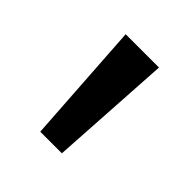

<svg xmlns="http://www.w3.org/2000/svg" viewBox="-90 -777 383 383"><g transform="rotate(45 102.0 -585.0)"><path d="M150 -714 134 -456H73L56 -714Z"/></g></svg>

Font: Noto Sans Display ExtraCondensed
Style: Regular
Weight: 400
Width: 2
Version: Version 2.003